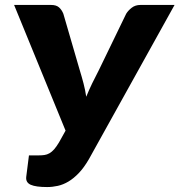

<svg xmlns="http://www.w3.org/2000/svg" viewBox="-20 -748 726 776"><path d="M136.5 -120Q149 -120 159.5 -121.5Q170 -123 179.8 -128.5Q189.5 -134 198.8 -144.5Q208 -155 218.5 -172.5L245 -220L37 -728H186.5Q207.5 -728 218.5 -718.2Q229.5 -708.5 236 -692.5L302 -465.5Q310.5 -438 317.5 -411.2Q324.5 -384.5 328.5 -357Q339.5 -384 352.5 -411Q365.5 -438 380 -465.5L490 -692.5Q498 -705.5 512.5 -716.8Q527 -728 547.5 -728H685.5L339.5 -105Q319.5 -70.5 298.8 -48.8Q278 -27 256.5 -14.2Q235 -1.5 213.5 3.2Q192 8 170.5 8Q125 8 104.2 -1.2Q83.5 -10.5 86 -33L97 -120H136.5Z"/></svg>

Font: Lato Black
Style: Italic
Weight: 900
Italic angle: -7°
Designer: Lukasz Dziedzic
Foundry: tyPoland Lukasz Dziedzic
Version: Version 2.007; 2014-02-27